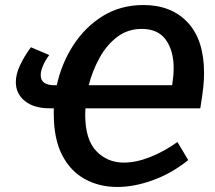

<svg xmlns="http://www.w3.org/2000/svg" viewBox="-20 -733 857 764"><path d="M729 -96Q663 -43 588.5 -16Q514 11 447 11Q375 11 317.5 -20.5Q260 -52 227 -116.5Q194 -181 194 -279Q194 -290 194 -302H178Q115 -302 79 -331Q43 -360 43 -406Q43 -438 60 -474Q77 -510 103 -545L176 -514Q160 -493 151 -471.5Q142 -450 142 -434Q142 -394 196 -394H206Q225 -481 272 -553.5Q319 -626 389.5 -669.5Q460 -713 551 -713Q662 -713 727 -643.5Q792 -574 792 -442Q792 -417 789 -387Q786 -357 777 -302H320Q319 -290 319 -278Q319 -178 363 -132Q407 -86 473 -86Q522 -86 578.5 -108.5Q635 -131 686 -168ZM544 -618Q489 -618 447 -586.5Q405 -555 376.5 -503.5Q348 -452 333 -394H665Q668 -413 669.5 -429.5Q671 -446 671 -462Q671 -531 640 -574.5Q609 -618 544 -618Z"/></svg>

Font: Bitter SemiBold
Style: Italic
Weight: 600
Italic angle: -9°
Designer: Sol Matas, and Bitter project Authors
Foundry: Sol Matas
Version: Version 2.001